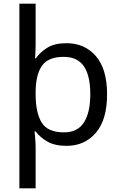

<svg xmlns="http://www.w3.org/2000/svg" viewBox="-20 -780 655 1040"><path d="M560 -269Q560 -132 499.5 -61Q439 10 340 10Q277 10 237 -13Q197 -36 173 -68H167Q168 -61 169.5 -45Q171 -29 172 -12Q173 5 173 16V240H85V-760H173V-536Q173 -522 172 -499.5Q171 -477 170 -464H174Q198 -498 237 -522Q276 -546 340 -546Q439 -546 499.5 -476Q560 -406 560 -269ZM469 -270Q469 -371 434 -421.5Q399 -472 325 -472Q243 -472 209 -426Q175 -380 173 -288V-269Q173 -170 205.5 -116.5Q238 -63 326 -63Q400 -63 434.5 -116.5Q469 -170 469 -270Z"/></svg>

Font: Noto Sans Avestan
Style: Regular
Weight: 400
Designer: Monotype Design Team
Foundry: Monotype Imaging Inc.
Version: Version 2.003; ttfautohint (v1.8.4.7-5d5b)